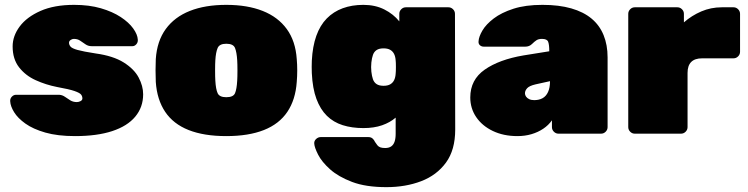

<svg xmlns="http://www.w3.org/2000/svg" viewBox="-20 -550 3078 790"><path d="M289 10Q217 10 166.5 -4.5Q116 -19 84.5 -41.5Q53 -64 38 -88.5Q23 -113 22 -133Q21 -144 28.5 -152Q36 -160 46 -160H220Q221 -160 222 -160Q223 -160 224 -160Q237 -159 247.5 -151.5Q258 -144 269.5 -137Q281 -130 296 -130Q304 -130 311.5 -134Q319 -138 319 -145Q319 -154 313.5 -161Q308 -168 286.5 -175.5Q265 -183 215 -192Q169 -201 127 -220Q85 -239 58.5 -273Q32 -307 32 -359Q32 -402 61 -441Q90 -480 146.5 -505Q203 -530 285 -530Q347 -530 395 -516Q443 -502 476.5 -480Q510 -458 528 -433Q546 -408 547 -387Q548 -376 541 -368Q534 -360 525 -360H367Q365 -360 362 -360Q359 -360 357 -360Q343 -360 332 -367.5Q321 -375 310 -382.5Q299 -390 284 -390Q277 -390 270.5 -385.5Q264 -381 264 -374Q264 -366 270 -358.5Q276 -351 299 -344.5Q322 -338 374 -330Q446 -320 489 -293Q532 -266 550.5 -231Q569 -196 569 -162Q569 -109 536.5 -70Q504 -31 441.5 -10.5Q379 10 289 10Z M911 10Q819 10 756 -15Q693 -40 659.5 -90Q626 -140 621 -213Q620 -236 620 -260.5Q620 -285 621 -307Q626 -381 662 -430.5Q698 -480 761 -505Q824 -530 911 -530Q998 -530 1061 -505Q1124 -480 1160 -430.5Q1196 -381 1201 -307Q1203 -285 1203 -260.5Q1203 -236 1201 -213Q1196 -140 1162.5 -90Q1129 -40 1066 -15Q1003 10 911 10ZM911 -150Q940 -150 947 -166.5Q954 -183 956 -218Q957 -233 957 -260Q957 -287 956 -302Q954 -335 947 -352.5Q940 -370 911 -370Q883 -370 875.5 -352.5Q868 -335 866 -302Q865 -287 865 -260Q865 -233 866 -218Q868 -183 875.5 -166.5Q883 -150 911 -150Z M1570 220Q1485 220 1428.5 198.5Q1372 177 1338 146.5Q1304 116 1289 86.5Q1274 57 1273 41Q1272 30 1280.5 22Q1289 14 1300 14H1495Q1506 14 1512.5 19.5Q1519 25 1523 34Q1528 42 1533 48Q1538 54 1545.5 56.5Q1553 59 1565 59Q1580 59 1589.5 52.5Q1599 46 1603.5 33Q1608 20 1608 0V-66Q1585 -46 1552 -34.5Q1519 -23 1475 -23Q1428 -23 1390 -35Q1352 -47 1325 -73.5Q1298 -100 1282 -143Q1266 -186 1263 -249Q1262 -275 1263 -300Q1266 -359 1281.5 -402.5Q1297 -446 1324.5 -474Q1352 -502 1390 -516Q1428 -530 1475 -530Q1524 -530 1561.5 -511Q1599 -492 1623 -462V-493Q1623 -504 1631 -512Q1639 -520 1650 -520H1825Q1836 -520 1844 -512Q1852 -504 1852 -493L1853 -17Q1853 67 1815 119Q1777 171 1713 195.5Q1649 220 1570 220ZM1558 -197Q1575 -197 1585.5 -203Q1596 -209 1601.5 -220Q1607 -231 1608 -247Q1609 -255 1609 -274.5Q1609 -294 1608 -301Q1607 -317 1601.5 -328Q1596 -339 1585.5 -345Q1575 -351 1558 -351Q1540 -351 1529.5 -344Q1519 -337 1514.5 -324Q1510 -311 1508 -293Q1506 -274 1508 -255Q1510 -237 1514.5 -224Q1519 -211 1529.5 -204Q1540 -197 1558 -197Z M2109 10Q2052 10 2008 -11Q1964 -32 1939.5 -68Q1915 -104 1915 -149Q1915 -222 1974.5 -263.5Q2034 -305 2134 -322L2240 -339V-340Q2240 -366 2235.5 -378Q2231 -390 2210 -390Q2196 -390 2187.5 -384.5Q2179 -379 2169 -369Q2158 -358 2141 -358H1971Q1961 -358 1954.5 -364Q1948 -370 1949 -380Q1950 -399 1965 -424.5Q1980 -450 2011.5 -474Q2043 -498 2092.5 -514Q2142 -530 2212 -530Q2280 -530 2330.5 -515.5Q2381 -501 2414 -473.5Q2447 -446 2463.5 -405.5Q2480 -365 2480 -314V-27Q2480 -16 2472 -8Q2464 0 2453 0H2278Q2267 0 2259 -8Q2251 -16 2251 -27V-55Q2237 -35 2215.5 -20.5Q2194 -6 2167 2Q2140 10 2109 10ZM2178 -138Q2198 -138 2212.5 -146Q2227 -154 2235 -171.5Q2243 -189 2243 -215V-216L2184 -203Q2158 -197 2149 -187Q2140 -177 2140 -166Q2140 -159 2144.5 -152.5Q2149 -146 2157.5 -142Q2166 -138 2178 -138Z M2592 0Q2581 0 2573 -8Q2565 -16 2565 -27V-493Q2565 -504 2573 -512Q2581 -520 2592 -520H2767Q2778 -520 2786 -512Q2794 -504 2794 -493V-458Q2826 -486 2865.5 -503Q2905 -520 2950 -520H2998Q3009 -520 3017 -512Q3025 -504 3025 -493V-337Q3025 -326 3017 -318Q3009 -310 2998 -310H2869Q2839 -310 2824 -295Q2809 -280 2809 -250V-27Q2809 -16 2801 -8Q2793 0 2782 0Z"/></svg>

Font: Rubik Black
Style: Regular
Weight: 900
Designer: Hubert and Fischer
Foundry: Hubert and Fischer
Version: Version 2.300;gftools[0.9.30]